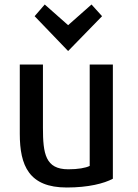

<svg xmlns="http://www.w3.org/2000/svg" viewBox="-20 -820 614 854"><path d="M482 -25C443 -4 373 14 277 14C109 14 68 -83 68 -225V-533H171V-252C171 -136 182 -67 284 -67C327 -67 361 -73 379 -82V-533H482ZM179 -800 283 -708 387 -800 434 -748 283 -593 134 -748Z"/></svg>

Font: Repo Medium
Style: Regular
Weight: 500
Designer: Stefan Peev
Foundry: Context Ltd
Version: Version 1.502